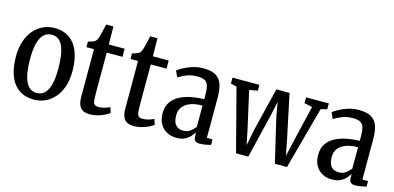

<svg xmlns="http://www.w3.org/2000/svg" viewBox="-66 -1089 3059 1490"><g transform="rotate(15 1463.0 -344.0)"><path d="M26 -277Q26 -348 44.8 -402.2Q63.5 -456.5 96.2 -493.5Q129 -530.5 170.8 -549Q212.5 -567.5 258 -567.5Q336 -567.5 384.8 -530.5Q433.5 -493.5 456.5 -428.8Q479.5 -364 479.5 -280.5Q479.5 -208.5 460.8 -154Q442 -99.5 409.2 -62.8Q376.5 -26 334.5 -7.5Q292.5 11 247 11Q189 11 147.2 -10.2Q105.5 -31.5 78.5 -70.2Q51.5 -109 38.8 -161.5Q26 -214 26 -277ZM253.5 -44.5Q290.5 -44.5 316 -67.8Q341.5 -91 355 -141.2Q368.5 -191.5 368.5 -271Q368.5 -325 362.2 -369.2Q356 -413.5 342.8 -445.5Q329.5 -477.5 307.2 -494.8Q285 -512 253.5 -512Q216.5 -512 190.5 -488.8Q164.5 -465.5 150.8 -415.8Q137 -366 137 -285.5Q137 -231 143.5 -186.8Q150 -142.5 163.8 -110.5Q177.5 -78.5 199.8 -61.5Q222 -44.5 253.5 -44.5Z M696.5 9Q642.5 9 619.5 -18.8Q596.5 -46.5 596.5 -105.5V-488H536V-532.5Q545.5 -536 556 -538.8Q566.5 -541.5 575.5 -544.8Q584.5 -548 589 -551.5Q594.5 -555.5 598.2 -560.5Q602 -565.5 605.2 -572.5Q608.5 -579.5 611.5 -588Q616 -600.5 621 -622Q626 -643.5 631 -664.8Q636 -686 638.5 -697.5H696.5L698.5 -553H825.5V-488H699V-178.5Q699 -131.5 701.2 -106.8Q703.5 -82 713.8 -72.8Q724 -63.5 747.5 -63.5Q770.5 -63.5 796 -71.2Q821.5 -79 835.5 -86.5L850 -43.5Q836.5 -31.5 811 -19.5Q785.5 -7.5 755.2 0.8Q725 9 696.5 9Z M1050.5 9Q996.5 9 973.5 -18.8Q950.5 -46.5 950.5 -105.5V-488H890V-532.5Q899.5 -536 910 -538.8Q920.5 -541.5 929.5 -544.8Q938.5 -548 943 -551.5Q948.5 -555.5 952.2 -560.5Q956 -565.5 959.2 -572.5Q962.5 -579.5 965.5 -588Q970 -600.5 975 -622Q980 -643.5 985 -664.8Q990 -686 992.5 -697.5H1050.5L1052.5 -553H1179.5V-488H1053V-178.5Q1053 -131.5 1055.2 -106.8Q1057.5 -82 1067.8 -72.8Q1078 -63.5 1101.5 -63.5Q1124.5 -63.5 1150 -71.2Q1175.5 -79 1189.5 -86.5L1204 -43.5Q1190.5 -31.5 1165 -19.5Q1139.5 -7.5 1109.2 0.8Q1079 9 1050.5 9Z M1389 11Q1348.5 11 1314.5 -6.8Q1280.5 -24.5 1260 -59.8Q1239.5 -95 1239.5 -147.5Q1239.5 -198.5 1262.5 -233.8Q1285.5 -269 1325.2 -290.8Q1365 -312.5 1416 -323Q1467 -333.5 1523.5 -334.5V-374Q1523.5 -413.5 1516.8 -439.5Q1510 -465.5 1489.5 -478.5Q1469 -491.5 1428.5 -491.5Q1375.5 -491.5 1336.8 -474.2Q1298 -457 1277 -444L1254.5 -493Q1266.5 -503 1296 -520Q1325.5 -537 1367.5 -550.8Q1409.5 -564.5 1457.5 -564.5Q1524.5 -564.5 1559.8 -541.5Q1595 -518.5 1608 -475.8Q1621 -433 1621 -373V-50H1666.5V-6Q1657 -3 1641 0.5Q1625 4 1607.5 6.2Q1590 8.5 1574.5 8.5Q1555 8.5 1542.2 -1.8Q1529.5 -12 1529.5 -38.5V-69Q1519 -54 1502.5 -35.2Q1486 -16.5 1459 -2.8Q1432 11 1389 11ZM1425.5 -56.5Q1461.5 -56.5 1482.5 -72Q1503.5 -87.5 1523.5 -111.5V-283.5Q1463 -283 1423.5 -267Q1384 -251 1364.8 -223.2Q1345.5 -195.5 1345.5 -159.5Q1345.5 -121.5 1356 -99Q1366.5 -76.5 1384.8 -66.5Q1403 -56.5 1425.5 -56.5Z M1692 -506V-553H1908V-506L1841.5 -494L1908 -198.5L1933.5 -75L1958 -200L2044.5 -553H2150.5L2225 -199.5L2249.5 -74.5L2278 -199L2347.5 -493L2283 -506V-553H2466V-506L2416 -493.5L2280 7.5H2182.5L2100 -343.5L2079.5 -461L2053.5 -343.5L1969 7.5H1870.5L1740 -494Z M2638.5 11Q2598 11 2564 -6.8Q2530 -24.5 2509.5 -59.8Q2489 -95 2489 -147.5Q2489 -198.5 2512 -233.8Q2535 -269 2574.8 -290.8Q2614.5 -312.5 2665.5 -323Q2716.5 -333.5 2773 -334.5V-374Q2773 -413.5 2766.2 -439.5Q2759.5 -465.5 2739 -478.5Q2718.5 -491.5 2678 -491.5Q2625 -491.5 2586.2 -474.2Q2547.5 -457 2526.5 -444L2504 -493Q2516 -503 2545.5 -520Q2575 -537 2617 -550.8Q2659 -564.5 2707 -564.5Q2774 -564.5 2809.2 -541.5Q2844.5 -518.5 2857.5 -475.8Q2870.5 -433 2870.5 -373V-50H2916V-6Q2906.5 -3 2890.5 0.5Q2874.5 4 2857 6.2Q2839.5 8.5 2824 8.5Q2804.5 8.5 2791.8 -1.8Q2779 -12 2779 -38.5V-69Q2768.5 -54 2752 -35.2Q2735.5 -16.5 2708.5 -2.8Q2681.5 11 2638.5 11ZM2675 -56.5Q2711 -56.5 2732 -72Q2753 -87.5 2773 -111.5V-283.5Q2712.5 -283 2673 -267Q2633.5 -251 2614.2 -223.2Q2595 -195.5 2595 -159.5Q2595 -121.5 2605.5 -99Q2616 -76.5 2634.2 -66.5Q2652.5 -56.5 2675 -56.5Z"/></g></svg>

Font: Merriweather 24pt SemiCondensed
Style: Regular
Weight: 400
Width: 4
Designer: Eben Sorkin
Foundry: Eben Sorkin
Version: Version 2.100